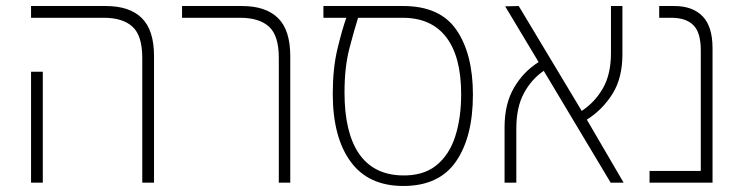

<svg xmlns="http://www.w3.org/2000/svg" viewBox="-20 -606 2462 637"><path d="M452 0V-414Q452 -488 419.5 -517.5Q387 -547 325 -547H83V-586H331Q410 -586 450.5 -546Q491 -506 491 -420V0ZM83 0V-368H122V0Z M905 0V-414Q905 -488 872.5 -517.5Q840 -547 777 -547H584V-586H783Q862 -586 902.5 -546Q943 -506 943 -420V0Z M1318 11Q1202 11 1143 -70Q1084 -151 1084 -295Q1084 -379 1099.5 -443.5Q1115 -508 1129 -547H1053V-586H1318Q1440 -586 1494.5 -506.5Q1549 -427 1549 -292Q1549 -152 1493 -70.5Q1437 11 1318 11ZM1312 -24Q1383 -22 1426.5 -56.5Q1470 -91 1490 -152.5Q1510 -214 1510 -293Q1510 -418 1460.5 -482.5Q1411 -547 1316 -547H1168Q1155 -506 1139 -444.5Q1123 -383 1123 -299Q1123 -167 1170.5 -97Q1218 -27 1312 -24Z M1654 0V-184Q1654 -261 1685 -314.5Q1716 -368 1767 -400L1656 -585L1701 -586L1910 -238Q1954 -267 1980.5 -313.5Q2007 -360 2007 -430V-586H2045V-426Q2045 -347 2012 -294.5Q1979 -242 1927 -209L2049 0H2006L1784 -371Q1743 -343 1718 -296.5Q1693 -250 1693 -179V0Z M2135 0V-39H2305V-439Q2305 -498 2280.5 -522.5Q2256 -547 2207 -547H2167V-586H2217Q2278 -586 2311 -552Q2344 -518 2344 -446V0Z"/></svg>

Font: Noto Sans Hebrew SemiCondensed ExtraLight
Style: Regular
Weight: 200
Width: 4
Designer: Monotype Design Team
Foundry: Monotype Imaging Inc.
Version: Version 2.004; ttfautohint (v1.8.4.7-5d5b)